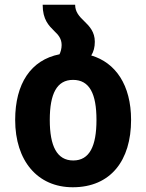

<svg xmlns="http://www.w3.org/2000/svg" viewBox="-20 -780 617 810"><path d="M365 -546C375 -562 380 -581 380 -604C380 -645 358 -669 335 -691C314 -711 297 -730 297 -760H160C160 -697 186 -672 209 -649C226 -633 240 -617 240 -590C240 -575 236 -561 231 -551C110 -527 44 -427 44 -274C44 -102 138 10 287 10C447 10 533 -103 533 -274C533 -422 467 -516 365 -546ZM289 -103C220 -103 190 -164 190 -274C190 -385 220 -443 288 -443C358 -443 387 -384 387 -274C387 -164 358 -103 289 -103Z"/></svg>

Font: Noto Sans Georgian SemiCondensed Bold
Style: Regular
Weight: 700
Width: 4
Designer: Monotype Design Team, Akaki Razmadze
Foundry: Google LLC
Version: Version 2.005